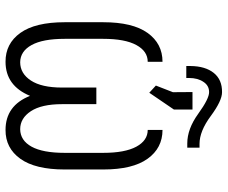

<svg xmlns="http://www.w3.org/2000/svg" viewBox="-82 -698 791 666"><g transform="rotate(90 313.0 -365.5)"><path d="M360.4 -638.2V-573.7L302.2 -488.3L277.3 -511.2L300.3 -570.3L299.8 -638.2ZM492.7 -662.6V-620.1H478Q427.7 -620.1 375 -658.2Q322.3 -696.3 299.8 -695.8Q277.3 -695.8 264.6 -676.3Q251 -656.7 251 -625.5V-616.7H209.5V-631.3Q210 -682.6 233.4 -711.9Q256.8 -741.2 300.3 -740.7Q330.1 -740.7 382.8 -701.7Q435.5 -662.6 479.5 -662.6ZM57.6 -194.8V-328.6Q57.6 -430.7 94.7 -482.4Q131.8 -534.2 194.8 -534.2V-482.9Q158.2 -482.9 136.7 -443.4Q115.2 -403.8 115.2 -328.6V-194.8Q115.2 -119.1 136.7 -80.1Q158.2 -41 196.3 -40.5Q235.4 -40.5 259.8 -77.6Q284.2 -114.7 284.2 -185.5V-304.7H341.8V-185.5Q341.8 -114.7 366.2 -77.6Q390.6 -40.5 428.7 -40.5Q467.8 -41 489.3 -80.1Q510.7 -119.1 510.7 -194.8V-328.6Q510.7 -403.8 489.3 -443.4Q467.8 -482.9 431.2 -482.9V-534.2Q494.1 -534.2 531.2 -482.4Q568.4 -430.7 568.4 -328.6V-194.8Q568.4 -92.8 531.2 -41Q494.1 10.7 431.2 10.3Q346.7 10.3 313 -74.7Q277.8 10.3 194.8 10.3Q131.8 10.7 94.7 -41Q57.6 -92.8 57.6 -194.8Z"/></g></svg>

Font: RobotoCondensed-Light
Style: Light
Weight: 300
Designer: Google
Version: Version 1.200311; 2013